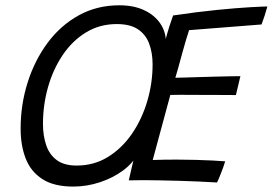

<svg xmlns="http://www.w3.org/2000/svg" viewBox="-20 -680 1031 726"><path d="M257.5 25.5Q184 25.5 140.2 -2.8Q96.5 -31 77.2 -80.5Q58 -130 58 -193.5Q58 -284.5 84.5 -368.2Q111 -452 160 -518Q209 -584 277.8 -622Q346.5 -660 431.5 -660Q485.5 -660 525 -641.5Q564.5 -623 586 -591.2Q607.5 -559.5 607.5 -520L602 -513Q610.5 -550 620.2 -579.5Q630 -609 634.5 -621.5Q725 -635 800.8 -642.5Q876.5 -650 927 -652.8Q977.5 -655.5 991 -655.5Q985.5 -636.5 980.8 -621.2Q976 -606 969 -587.5L695 -566Q690.5 -553 683.2 -528.5Q676 -504 668.2 -475.8Q660.5 -447.5 653.8 -423Q647 -398.5 643 -386Q654.5 -386 678.5 -386.8Q702.5 -387.5 732.8 -388.5Q763 -389.5 793.8 -390.2Q824.5 -391 850 -391.5Q875.5 -392 889 -392L872 -320.5Q864.5 -320.5 840.8 -320.8Q817 -321 784.8 -321Q752.5 -321 720 -321.2Q687.5 -321.5 661.2 -321.5Q635 -321.5 624 -321Q613.5 -281 602 -239.5Q590.5 -198 579.5 -156.5Q568.5 -115 557.5 -75Q574.5 -76 601.2 -76.2Q628 -76.5 649 -76.5Q684 -76.5 719.8 -75.5Q755.5 -74.5 785 -73Q814.5 -71.5 831.5 -70Q828.5 -60 824.2 -47.8Q820 -35.5 815.2 -24Q810.5 -12.5 806.8 -3.2Q803 6 800.5 10Q769 8 733.5 6.5Q698 5 660.8 3.8Q623.5 2.5 586 2Q568 1.5 546.2 1.5Q524.5 1.5 503.5 1.5Q482.5 1.5 467 2Q473 -24.5 479.2 -51.5Q485.5 -78.5 493 -105L503 -103Q485.5 -65.5 446.8 -36.5Q408 -7.5 358.2 9Q308.5 25.5 257.5 25.5ZM270 -54Q335.5 -54 388.2 -86.5Q441 -119 478.8 -174Q516.5 -229 536.8 -297.2Q557 -365.5 557 -436.5Q557 -480 544.2 -514.5Q531.5 -549 502 -569Q472.5 -589 421.5 -589Q356.5 -589 304.8 -557.2Q253 -525.5 216.8 -471.5Q180.5 -417.5 161.5 -350.2Q142.5 -283 142.5 -211.5Q142.5 -166.5 154.8 -130.8Q167 -95 194.8 -74.5Q222.5 -54 270 -54Z"/></svg>

Font: Grandstander Thin Light
Style: Italic
Weight: 300
Italic angle: -15°
Version: Version 1.200